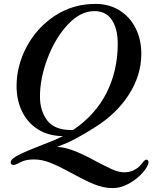

<svg xmlns="http://www.w3.org/2000/svg" viewBox="-20 -684 782 985"><path d="M732 135Q736 135 739 139Q742 143 742 149Q742 151 740 159Q729 186 700 214.5Q671 243 633.5 262Q596 281 559 281Q510 281 461 260.5Q412 240 341 201Q281 168 238 151Q195 134 155 134Q120 134 97 143Q80 150 76 153Q58 162 50 162Q42 162 38.5 159Q35 156 35 148Q35 131 77.5 110Q120 89 200 58Q262 35 293 19L303 14H302Q231 14 177 -19Q123 -52 94 -110.5Q65 -169 65 -242Q65 -347 117 -444.5Q169 -542 261.5 -603Q354 -664 470 -664Q540 -664 593.5 -630.5Q647 -597 676 -539Q705 -481 705 -408Q705 -298 641 -198.5Q577 -99 464 -29Q407 7 366 28.5Q325 50 272 70Q335 70 447 130Q516 167 552.5 183.5Q589 200 617 200Q675 200 712 150Q723 135 732 135ZM355 -17Q469 -94 526.5 -207.5Q584 -321 584 -460Q584 -536 554 -581.5Q524 -627 464 -627Q392 -627 327.5 -557.5Q263 -488 224 -385Q185 -282 185 -189Q185 -115 222.5 -66Q260 -17 345 -17Z"/></svg>

Font: EB Garamond SemiBold
Style: Italic
Weight: 600
Italic angle: -17.2°
Designer: Georg Duffner and Octavio Pardo
Foundry: Georg Duffner
Version: Version 1.000